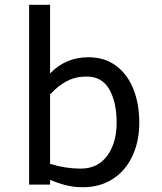

<svg xmlns="http://www.w3.org/2000/svg" viewBox="-20 -774 680 805"><path d="M564 -260Q564 -182 535.5 -120.5Q507 -59 453.5 -24Q400 11 327 11Q290 11 258 3Q226 -5 190 -20V0H102V-754H190V-466Q255 -534 351 -534Q419 -534 467 -498Q515 -462 539.5 -400Q564 -338 564 -260ZM469 -260Q469 -345 438.5 -399Q408 -453 343 -453Q297 -453 260.5 -434Q224 -415 190 -378V-87Q255 -67 318 -67Q390 -67 429.5 -121Q469 -175 469 -260Z"/></svg>

Font: Amiko
Style: Regular
Weight: 400
Designer: Pablo Impallari, Rodrigo Fuenzalida, Andres Torresi
Foundry: Impallari Type
Version: Version 1.001; ttfautohint (v1.3)